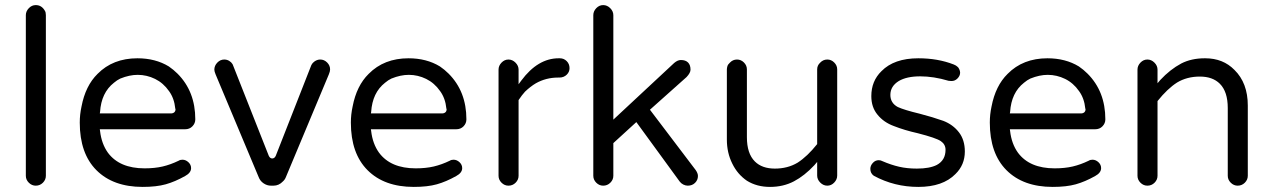

<svg xmlns="http://www.w3.org/2000/svg" viewBox="-20 -733 5023 758"><path d="M161.1 -39.1V-672.9Q161.1 -684.6 157.2 -690.4Q144.5 -712.9 121.1 -712.9Q105.5 -712.9 93.8 -700.7Q82 -688.5 82 -672.9V-39.1Q82 -23.4 93.8 -11.7Q105.5 0 121.1 0Q137.7 0 149.4 -11.7Q161.1 -23.4 161.1 -39.1Z M710.9 -38.1Q734.4 -50.8 734.4 -69.3Q734.4 -83 723.6 -92.8Q712.9 -102.5 700.2 -102.5Q691.4 -102.5 685.5 -98.6Q653.3 -83 622.1 -75.7Q590.8 -68.4 550.8 -68.4Q452.1 -68.4 406.2 -129.9Q380.9 -165 375 -215.8L374 -222.7H710.9Q728.5 -222.7 739.7 -234.4Q751 -246.1 751 -261.7Q751 -372.1 680.7 -442.4Q665 -458 646.5 -470.7Q593.8 -502.9 522.5 -502.9Q425.8 -502.9 365.2 -441.4Q317.4 -394.5 301.8 -312.5Q294.9 -281.2 294.9 -249Q294.9 -127 360.8 -61Q426.8 4.9 543 4.9Q597.7 4.9 634.3 -5.4Q670.9 -15.6 710.9 -38.1ZM672.9 -301.8Q672.9 -293.9 668 -289.6Q663.1 -285.2 654.3 -285.2H374L375 -291Q379.9 -367.2 429.7 -406.2Q442.4 -417 455.1 -422.9Q491.2 -437.5 523.4 -437.5Q559.6 -437.5 592.3 -421.4Q625 -405.3 647.5 -373Q668 -344.7 671.9 -304.7Q672.9 -302.7 672.9 -301.8Z M1278.3 -439.5Q1283.2 -451.2 1283.2 -459Q1283.2 -474.6 1271.5 -486.3Q1259.8 -498 1244.1 -498Q1233.4 -498 1222.7 -491.2L1215.8 -485.4Q1211.9 -481.4 1209 -475.6L1068.4 -117.2Q1063.5 -107.4 1054.7 -107.4Q1045.9 -107.4 1041 -118.2Q899.4 -476.6 898.9 -478Q898.4 -479.5 897.5 -480.5Q893.6 -487.3 884.8 -492.7Q876 -498 865.2 -498Q849.6 -498 837.9 -485.8Q826.2 -473.6 826.2 -458Q826.2 -451.2 831.1 -439.5L1001 -34.2Q1006.8 -18.6 1020.5 -9.3Q1034.2 0 1049.8 0H1059.6Q1081.1 0 1096.7 -16.6Q1104.5 -23.4 1108.4 -33.2Z M1781.2 -38.1Q1804.7 -50.8 1804.7 -69.3Q1804.7 -83 1793.9 -92.8Q1783.2 -102.5 1770.5 -102.5Q1761.7 -102.5 1755.9 -98.6Q1723.6 -83 1692.4 -75.7Q1661.1 -68.4 1621.1 -68.4Q1522.5 -68.4 1476.6 -129.9Q1451.2 -165 1445.3 -215.8L1444.3 -222.7H1781.2Q1798.8 -222.7 1810.1 -234.4Q1821.3 -246.1 1821.3 -261.7Q1821.3 -372.1 1751 -442.4Q1735.4 -458 1716.8 -470.7Q1664.1 -502.9 1592.8 -502.9Q1496.1 -502.9 1435.5 -441.4Q1387.7 -394.5 1372.1 -312.5Q1365.2 -281.2 1365.2 -249Q1365.2 -127 1431.2 -61Q1497.1 4.9 1613.3 4.9Q1668 4.9 1704.6 -5.4Q1741.2 -15.6 1781.2 -38.1ZM1743.2 -301.8Q1743.2 -293.9 1738.3 -289.6Q1733.4 -285.2 1724.6 -285.2H1444.3L1445.3 -291Q1450.2 -367.2 1500 -406.2Q1512.7 -417 1525.4 -422.9Q1561.5 -437.5 1593.8 -437.5Q1629.9 -437.5 1662.6 -421.4Q1695.3 -405.3 1717.8 -373Q1738.3 -344.7 1742.2 -304.7Q1743.2 -302.7 1743.2 -301.8Z M2027.3 -39.1V-337.9Q2041 -358.4 2052.7 -371.1Q2074.2 -391.6 2095.7 -404.3Q2135.7 -426.8 2183.6 -426.8H2188.5Q2206.1 -426.8 2217.8 -438.5Q2228.5 -449.2 2228.5 -463.9Q2228.5 -480.5 2217.3 -491.7Q2206.1 -502.9 2190.4 -502.9H2185.5Q2103.5 -502.9 2038.1 -415L2027.3 -400.4V-458Q2027.3 -473.6 2015.1 -485.8Q2002.9 -498 1987.3 -498Q1971.7 -498 1960 -485.8Q1948.2 -473.6 1948.2 -458V-39.1Q1948.2 -23.4 1960 -11.7Q1971.7 0 1987.3 0Q2003.9 0 2015.6 -11.7Q2027.3 -23.4 2027.3 -39.1Z M2401.4 -39.1V-168L2492.2 -251L2663.1 -16.6Q2668.9 -8.8 2677.7 -4.4Q2686.5 0 2695.3 0Q2712.9 0 2724.1 -11.2Q2735.4 -22.5 2735.4 -38.1Q2735.4 -48.8 2726.6 -61.5L2545.9 -299.8L2690.4 -428.7Q2706.1 -445.3 2706.1 -458Q2706.1 -476.6 2696.3 -486.3Q2686.5 -496.1 2668 -496.1Q2655.3 -496.1 2641.6 -484.4L2401.4 -260.7V-672.9Q2401.4 -688.5 2389.2 -700.7Q2377 -712.9 2361.3 -712.9Q2345.7 -712.9 2334 -700.7Q2322.3 -688.5 2322.3 -672.9V-39.1Q2322.3 -23.4 2334 -11.7Q2345.7 0 2361.3 0Q2377.9 0 2389.6 -11.7Q2401.4 -23.4 2401.4 -39.1Z M3195.3 -81.1 3206.1 -93.8V-40Q3206.1 -24.4 3218.3 -12.2Q3230.5 0 3246.1 0Q3261.7 0 3273.4 -12.2Q3285.2 -24.4 3285.2 -40V-459Q3285.2 -474.6 3273.4 -486.3Q3261.7 -498 3246.1 -498Q3229.5 -498 3217.8 -485.4Q3206.1 -474.6 3206.1 -459V-164.1Q3167 -115.2 3128.9 -90.8Q3089.8 -67.4 3039.1 -67.4Q2988.3 -67.4 2960 -95.7Q2928.7 -127 2928.7 -191.4V-459Q2928.7 -474.6 2917 -486.3Q2905.3 -498 2889.6 -498Q2873 -498 2861.3 -485.4Q2853.5 -478.5 2851.6 -471.2Q2849.6 -463.9 2849.6 -459V-181.6Q2849.6 -129.9 2871.1 -86.9Q2891.6 -44.9 2928.7 -19.5Q2967.8 4.9 3020 4.9Q3072.3 4.9 3114.3 -17.1Q3156.2 -39.1 3195.3 -81.1Z M3770.5 -446.3Q3770.5 -450.2 3769.5 -453.1Q3767.6 -460 3763.7 -465.8L3759.8 -469.7Q3754.9 -474.6 3745.1 -478.5Q3682.6 -502.9 3605.5 -502.9Q3509.8 -502.9 3460 -452.1Q3419.9 -413.1 3419.9 -353.5Q3419.9 -309.6 3444.3 -280.3Q3468.8 -250 3508.8 -235.4Q3550.8 -218.8 3603.5 -207Q3675.8 -188.5 3694.3 -175.8Q3712.9 -163.1 3712.9 -141.6Q3712.9 -100.6 3678.7 -82Q3650.4 -67.4 3599.6 -67.4Q3561.5 -67.4 3529.8 -74.7Q3498 -82 3463.9 -96.7Q3457 -100.6 3449.2 -100.6Q3435.5 -100.6 3425.8 -89.8Q3416 -79.1 3416 -66.4Q3416 -48.8 3429.7 -39.1Q3510.7 4.9 3605.5 4.9Q3702.1 4.9 3752 -45.9Q3789.1 -82 3789.1 -134.8Q3789.1 -180.7 3765.6 -210.9Q3742.2 -241.2 3704.1 -255.9Q3663.1 -270.5 3610.4 -284.2Q3549.8 -298.8 3524.4 -310.5Q3495.1 -326.2 3495.1 -358.4Q3495.1 -392.6 3528.3 -413.1Q3559.6 -431.6 3612.8 -431.6Q3666 -431.6 3724.6 -414.1L3736.3 -413.1Q3750 -413.1 3759.8 -422.9Q3770.5 -433.6 3770.5 -446.3Z M4303.7 -38.1Q4327.1 -50.8 4327.1 -69.3Q4327.1 -83 4316.4 -92.8Q4305.7 -102.5 4293 -102.5Q4284.2 -102.5 4278.3 -98.6Q4246.1 -83 4214.8 -75.7Q4183.6 -68.4 4143.6 -68.4Q4044.9 -68.4 3999 -129.9Q3973.6 -165 3967.8 -215.8L3966.8 -222.7H4303.7Q4321.3 -222.7 4332.5 -234.4Q4343.8 -246.1 4343.8 -261.7Q4343.8 -372.1 4273.4 -442.4Q4257.8 -458 4239.3 -470.7Q4186.5 -502.9 4115.2 -502.9Q4018.6 -502.9 3958 -441.4Q3910.2 -394.5 3894.5 -312.5Q3887.7 -281.2 3887.7 -249Q3887.7 -127 3953.6 -61Q4019.5 4.9 4135.7 4.9Q4190.4 4.9 4227.1 -5.4Q4263.7 -15.6 4303.7 -38.1ZM4265.6 -301.8Q4265.6 -293.9 4260.7 -289.6Q4255.9 -285.2 4247.1 -285.2H3966.8L3967.8 -291Q3972.7 -367.2 4022.5 -406.2Q4035.2 -417 4047.9 -422.9Q4084 -437.5 4116.2 -437.5Q4152.3 -437.5 4185.1 -421.4Q4217.8 -405.3 4240.2 -373Q4260.7 -344.7 4264.6 -304.7Q4265.6 -302.7 4265.6 -301.8Z M4549.8 -39.1V-334Q4588.9 -382.8 4627 -407.2Q4666 -430.7 4716.8 -430.7Q4767.6 -430.7 4795.9 -402.3Q4827.1 -371.1 4827.1 -306.6V-39.1Q4827.1 -23.4 4838.9 -11.7Q4850.6 0 4866.2 0Q4882.8 0 4894.5 -11.7Q4906.2 -23.4 4906.2 -39.1V-316.4Q4906.2 -405.3 4853.5 -457Q4808.6 -502.9 4738.3 -502.9Q4737.3 -502.9 4736.3 -502.9Q4683.6 -502.9 4643.6 -482.4Q4599.6 -459 4560.5 -417L4549.8 -404.3V-458Q4549.8 -473.6 4537.6 -485.8Q4525.4 -498 4509.8 -498Q4494.1 -498 4482.4 -485.8Q4470.7 -473.6 4470.7 -458V-39.1Q4470.7 -23.4 4482.4 -11.7Q4494.1 0 4509.8 0Q4526.4 0 4538.1 -11.7Q4549.8 -23.4 4549.8 -39.1Z"/></svg>

Font: FakePearl
Style: Light
Weight: 350
Version: Version 1.2